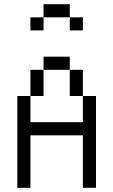

<svg xmlns="http://www.w3.org/2000/svg" viewBox="-20 -895 540 915"><path d="M375 -750V-812.5H312.5V-750ZM62.5 -437.5V0H125Q125 0 125 -250H375Q375 -250 375 0H437.5V-437.5H375Q375 -437.5 375 -312.5H125Q125 -312.5 125 -437.5ZM125 -437.5H187.5Q187.5 -437.5 187.5 -562.5H125Q125 -562.5 125 -437.5ZM375 -437.5Q375 -437.5 375 -562.5H312.5Q312.5 -562.5 312.5 -437.5ZM187.5 -562.5H312.5V-625H187.5ZM187.5 -812.5H125V-750H187.5ZM187.5 -812.5H312.5V-875H187.5Z"/></svg>

Font: BFUnifontExMono
Style: Regular
Weight: 500
Version: Version 15.0.06